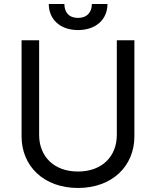

<svg xmlns="http://www.w3.org/2000/svg" viewBox="-20 -929 781 962"><path d="M565.3 -727.3V-252.8C565.3 -146.3 492.2 -69.6 370.7 -69.6C249.3 -69.6 176.1 -146.3 176.1 -252.8V-727.3H88.1V-245.7C88.1 -96.6 199.6 12.8 370.7 12.8C541.9 12.8 653.4 -96.6 653.4 -245.7V-727.3ZM440.3 -909.1C440.3 -872.2 420.5 -839.5 370.7 -839.5C321 -839.5 302.6 -872.2 302.6 -909.1H224.4C224.4 -832.4 281.2 -778.4 370.7 -778.4C461.6 -778.4 518.5 -832.4 518.5 -909.1Z"/></svg>

Font: Karasuma Gothic
Style: Regular
Weight: 400
Designer: Rasmus Andersson, Ryoko Nishizuka
Foundry: Genbu
Version: Version 1.00